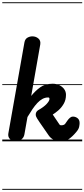

<svg xmlns="http://www.w3.org/2000/svg" viewBox="-25 -1250 747 1698"><path d="M406 -52 327 -166Q314.5 -185 302.8 -203Q291 -221 291 -237Q291 -251.5 297.8 -261Q304.5 -270.5 312.5 -275.5Q362.5 -303.5 387.5 -330.8Q412.5 -358 412.5 -374Q412.5 -382.5 409.8 -385.2Q407 -388 400.5 -388Q374 -388 350.5 -375.2Q327 -362.5 305.2 -339.2Q283.5 -316 262 -284.5Q240.5 -253 218 -215L191 -62.5Q186 -32 162.5 -16Q139 0 115.5 0Q99.5 0 82.2 -7.5Q65 -15 55 -30.8Q45 -46.5 49 -71L191 -874.5Q196.5 -904.5 217.2 -916.5Q238 -928.5 261 -928.5Q292 -928.5 314.2 -909.8Q336.5 -891 331 -856.5L251 -401.5Q288 -447.5 331.5 -478.5Q375 -509.5 441.5 -509.5Q472.5 -509.5 499 -497Q525.5 -484.5 542 -462.5Q558.5 -440.5 558.5 -411.5Q558.5 -366 538.2 -331.5Q518 -297 490.8 -273.8Q463.5 -250.5 441.5 -237L502 -147.5Q505.5 -142 516 -142Q530.5 -142 539 -146Q547.5 -150 550.5 -154L571.5 -184Q581.5 -198.5 594 -208.8Q606.5 -219 619 -219Q642.5 -219 660.8 -204.8Q679 -190.5 679 -161.5Q679 -148 674.8 -127.5Q670.5 -107 649 -82Q616.5 -43 585.5 -21.5Q554.5 0 511.5 0Q476.5 0 449.5 -14Q422.5 -28 406 -52ZM406 -52 327 -166Q314.5 -185 302.8 -203Q291 -221 291 -237Q291 -251.5 297.8 -261Q304.5 -270.5 312.5 -275.5Q362.5 -303.5 387.5 -330.8Q412.5 -358 412.5 -374Q412.5 -382.5 409.8 -385.2Q407 -388 400.5 -388Q374 -388 350.5 -375.2Q327 -362.5 305.2 -339.2Q283.5 -316 262 -284.5Q240.5 -253 218 -215L191 -62.5Q186 -32 162.5 -16Q139 0 115.5 0Q99.5 0 82.2 -7.5Q65 -15 55 -30.8Q45 -46.5 49 -71L191 -874.5Q196.5 -904.5 217.2 -916.5Q238 -928.5 261 -928.5Q292 -928.5 314.2 -909.8Q336.5 -891 331 -856.5L251 -401.5Q288 -447.5 331.5 -478.5Q375 -509.5 441.5 -509.5Q472.5 -509.5 499 -497Q525.5 -484.5 542 -462.5Q558.5 -440.5 558.5 -411.5Q558.5 -366 538.2 -331.5Q518 -297 490.8 -273.8Q463.5 -250.5 441.5 -237L502 -147.5Q505.5 -142 516 -142Q530.5 -142 539 -146Q547.5 -150 550.5 -154L571.5 -184Q581.5 -198.5 594 -208.8Q606.5 -219 619 -219Q642.5 -219 660.8 -204.8Q679 -190.5 679 -161.5Q679 -148 674.8 -127.5Q670.5 -107 649 -82Q616.5 -43 585.5 -21.5Q554.5 0 511.5 0Q476.5 0 449.5 -14Q422.5 -28 406 -52ZM-5 420.5H702V428.5H-5ZM-5 -16H702V0H-5ZM-5 -505.5H702V-497.5H-5ZM-5 -1230H702V-1222H-5Z"/></svg>

Font: Edu VIC WA NT Pre Guide
Style: Regular
Weight: 400
Designer: Tina and Corey Anderson, Eben Sorkin, Mirko Velimirovic
Foundry: Google for Education
Version: Version 1.000